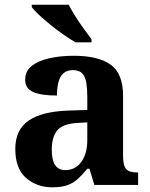

<svg xmlns="http://www.w3.org/2000/svg" viewBox="-20 -786 639 816"><path d="M202 10Q136 10 90.5 -30Q45 -70 45 -153Q45 -234 101 -273Q157 -312 269 -316L351 -318.8V-374Q351 -407.6 347 -433.3Q343 -459 330 -473.5Q317 -488 289.5 -488Q264 -488 249 -474Q234 -460 228 -435.5Q222 -411 222 -380Q155 -380 121 -395Q87 -410 87 -447Q87 -483.8 115 -505.9Q143 -528 189.9 -538.5Q236.8 -549 292.8 -549Q398 -549 450.5 -511Q503 -473 503 -379.3V-124Q503 -82.6 516 -67.8Q529 -53 563 -53H567V0H381L360 -69H351.4Q329 -42 309.5 -24.5Q290 -7 265 1.5Q240 10 202 10ZM257.2 -63Q300.2 -63 325.6 -98Q351 -133 351 -191V-266L305.8 -263.2Q245.9 -259.5 222.9 -231.4Q200 -203.3 200 -148.8Q200 -63 257.2 -63ZM301 -606Q277 -620 249 -639.5Q221 -659 194 -681Q167 -703 145.5 -723Q124 -743 115 -756V-766H272Q283 -744 300 -717Q317 -690 336 -664Q355 -638 369 -619V-606Z"/></svg>

Font: Noto Serif NP Hmong
Style: Regular
Weight: 400
Designer: Dalton Maag Ltd
Foundry: Dalton Maag Ltd
Version: Version 1.001